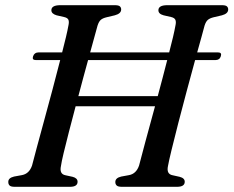

<svg xmlns="http://www.w3.org/2000/svg" viewBox="-20 -720 900 740"><path d="M215 -80.5Q208 -49 232.5 -44.5L260 -38.5Q279 -33.5 279 -19.5Q279 0 249.5 0H37Q22 0 17 -5Q12 -10 12 -18Q11 -34 34 -39.5L64 -45Q92.5 -50 103.5 -82Q109.5 -106 122 -152Q134.5 -198 150.2 -255.8Q166 -313.5 182.2 -374.2Q198.5 -435 212 -488.5H118Q102.5 -488.5 107.5 -503Q112.5 -518 128.5 -518H219.5Q228 -550.5 234.2 -577Q240.5 -603.5 243.5 -620.5Q247 -635.5 243.8 -643.5Q240.5 -651.5 226.5 -654.5L198 -661Q178 -667 178 -680.5Q178 -700 212.5 -700H422.5Q437 -700 442 -695.5Q447 -691 447 -683.5Q447 -667.5 422.5 -661L391 -653.5Q376 -650 368.5 -643.5Q361 -637 356 -621.5Q351 -604 343.8 -577.2Q336.5 -550.5 327.5 -518H632Q640.5 -550.5 646.8 -577Q653 -603.5 656 -620.5Q659.5 -635.5 656 -643.5Q652.5 -651.5 639 -654.5L610.5 -661Q590.5 -666.5 590.5 -680.5Q590.5 -700 625 -700H835.5Q849.5 -700 854.5 -695.5Q859.5 -691 859.5 -683.5Q859.5 -667.5 835.5 -661L803.5 -653.5Q789 -650 781.2 -643.5Q773.5 -637 768.5 -621.5Q764 -604 756.5 -577.2Q749 -550.5 740 -518H820.5Q836 -518 831 -503Q826.5 -488.5 810.5 -488.5H732Q716.5 -432 699.5 -368.5Q682.5 -305 667.2 -245.8Q652 -186.5 641.2 -142.2Q630.5 -98 627.5 -80.5Q620.5 -49 645.5 -44.5L672.5 -38.5Q692 -33.5 692 -19.5Q692 0 662 0H450Q435 0 429.8 -5Q424.5 -10 424.5 -18Q424 -34 447 -39.5L477 -45Q505 -50 516 -82Q523.5 -112 540.5 -174.5Q557.5 -237 577.5 -310.5H271.5Q257.5 -258 245.5 -211.2Q233.5 -164.5 225.2 -130Q217 -95.5 215 -80.5ZM282 -349.5H588Q597.5 -385.5 607 -421Q616.5 -456.5 624.5 -488.5H319.5Q310.5 -456 301 -420.8Q291.5 -385.5 282 -349.5Z"/></svg>

Font: Fraunces 9pt S000
Style: Italic
Weight: 400
Italic angle: -16°
Version: Version 1.000; ttfautohint (v1.8.3)